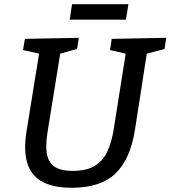

<svg xmlns="http://www.w3.org/2000/svg" viewBox="-20 -879 807 909"><path d="M509 -695 767 -700 759 -647 675 -625 619 -265Q597 -125 526.5 -57.5Q456 10 320 10Q207 10 153 -37.5Q99 -85 99 -182Q99 -216 106 -260L165 -625L89 -642L98 -695L353 -700L345 -647L265 -625L205 -253Q202 -234 200.5 -217Q199 -200 199 -185Q199 -126 228 -98Q257 -70 325 -70Q389 -70 428 -93.5Q467 -117 488 -161.5Q509 -206 519 -271L575 -625L501 -642ZM588 -859 576 -786H310L321 -859Z"/></svg>

Font: Bitter Medium
Style: Italic
Weight: 500
Italic angle: -9°
Designer: Sol Matas, and Bitter project Authors
Foundry: Sol Matas
Version: Version 2.001